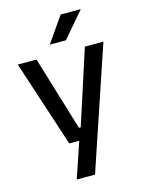

<svg xmlns="http://www.w3.org/2000/svg" viewBox="-127 -759 754 1005"><g transform="rotate(-15 250.5 -256.0)"><path d="M242 -86.5H296.5L244.5 -64L382 -489H482.5L260 172H161L238.5 -57.5L282.5 -20.5H172L18.5 -489H120ZM208.5 -548 303 -684H411V-682.5L294.5 -546.5H208.5Z"/></g></svg>

Font: Anek Kannada Medium Medium
Style: Regular
Weight: 500
Version: Version 1.003